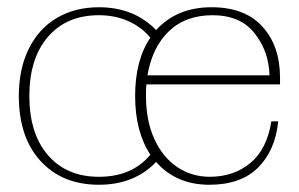

<svg xmlns="http://www.w3.org/2000/svg" viewBox="-20 -500 825 530"><path d="M384 -267Q383 -257 383 -235Q383 -167 406 -116.5Q429 -66 469 -39Q509 -12 559 -12Q625 -12 671 -50Q717 -88 729 -165H748Q740 -85 692.5 -37.5Q645 10 558 10Q466 10 411 -53Q351 10 253 10Q152 10 92 -55.5Q32 -121 32 -235Q32 -310 59.5 -365.5Q87 -421 137 -450.5Q187 -480 253 -480Q350 -480 411 -417Q468 -480 564 -480Q656 -480 704.5 -426.5Q753 -373 753 -285V-267ZM353 -235Q353 -334 395 -396Q370 -426 333.5 -442Q297 -458 253 -458Q164 -458 112.5 -398.5Q61 -339 61 -235Q61 -131 112.5 -71.5Q164 -12 253 -12Q345 -12 395 -73Q353 -137 353 -235ZM387 -292H724Q722 -359 682.5 -408.5Q643 -458 567 -458Q492 -458 446 -413.5Q400 -369 387 -292Z"/></svg>

Font: Taviraj Thin
Style: Regular
Weight: 100
Designer: Katatrad Team
Foundry: CadsonDemak
Version: Version 1.030